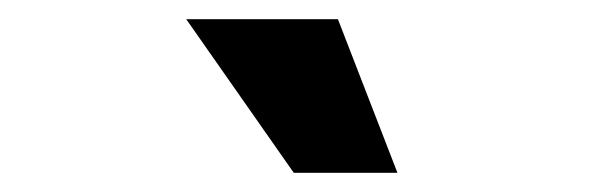

<svg xmlns="http://www.w3.org/2000/svg" viewBox="-20 -716 640 200"><path d="M286 -536 174 -696H332L394 -536Z"/></svg>

Font: Gantari ExtraBold
Style: Regular
Weight: 800
Version: Version 1.000